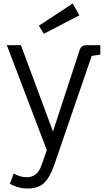

<svg xmlns="http://www.w3.org/2000/svg" viewBox="-20 -829 609 1091"><path d="M36 215 58 157Q95 178 132 178Q191 178 214 115L246 24L19 -572H99L281 -82L433 -546Q442 -572 470 -572H550V-519L501 -511L289 106Q262 183 228.5 212.5Q195 242 138.5 242Q82 242 36 215ZM431 -742 229 -637 201 -683 393 -809Z"/></svg>

Font: Fauna One
Style: Regular
Weight: 400
Version: Version 1.001